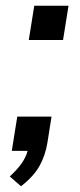

<svg xmlns="http://www.w3.org/2000/svg" viewBox="-20 -524 277 667"><path d="M80 -385 99 -504H218L199 -385ZM53 123 14 89Q41 64 55.5 43Q70 22 76 0H21L40 -119H159L145 -30Q138 15 117.5 52Q97 89 53 123Z"/></svg>

Font: Mulish SemiBold
Style: Italic
Weight: 600
Italic angle: -9°
Designer: Vernon Adams
Foundry: Vernon Adams
Version: Version 3.603; ttfautohint (v1.8.3)